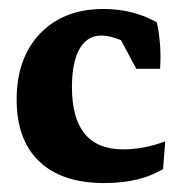

<svg xmlns="http://www.w3.org/2000/svg" viewBox="-20 -406 404 434"><path d="M215.8 7.8Q120.1 7.8 68.8 -41Q17.6 -89.8 17.6 -180.7Q17.6 -274.9 70.8 -330.3Q124 -385.7 213.9 -385.7Q280.8 -385.7 334.5 -355.5Q339.8 -331.5 341.8 -304.4Q343.8 -277.3 341.8 -250.5H288.1L253.4 -315.4Q228 -325.7 209 -325.7Q177.2 -325.7 159.9 -295.7Q142.6 -265.6 142.6 -209Q142.6 -68.4 258.3 -68.4Q305.2 -68.4 353.5 -86.4L348.6 -23.9Q296.4 7.8 215.8 7.8Z"/></svg>

Font: Markazi Text
Style: Bold
Weight: 700
Designer: Borna Izadpanah (Arabic designer), Fiona Ross (Arabic design director) and Florian Runge (Latin designer)
Foundry: Borna Izadpanah and Florian Runge
Version: Version 1.001; ttfautohint (v1.8.3)